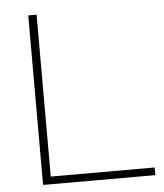

<svg xmlns="http://www.w3.org/2000/svg" viewBox="-52 -756 683 801"><g transform="rotate(-5 290.0 -355.0)"><path d="M96 0V-710H131V-32H566V0Z"/></g></svg>

Font: Raleway ExtraLight
Style: Regular
Weight: 200
Designer: Matt McInerney, Pablo Impallari, Rodrigo Fuenzalida
Foundry: Matt McInerney, Pablo Impallari, Rodrigo Fuenzalida
Version: Version 4.026